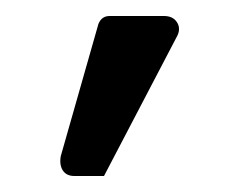

<svg xmlns="http://www.w3.org/2000/svg" viewBox="-20 -123 289 240"><path d="M56 72 103 -93Q107 -103 117 -103H185Q196 -103 201 -95.5Q206 -88 202 -79L110 97H73Q63 97 58.5 90Q54 83 56 72Z"/></svg>

Font: Miriam Libre
Style: Regular
Weight: 400
Designer: Michal Sahar
Foundry: Hagilda
Version: Version 1.001